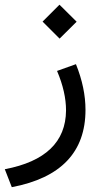

<svg xmlns="http://www.w3.org/2000/svg" viewBox="-25 -526 426 804"><path d="M153.3 -435.5 224.1 -506.3 295.9 -435.1 224.6 -364.3ZM293 -257.3Q333 -158.2 333 -65.9Q333 199.2 24.4 257.8L-4.9 182.6Q250 134.3 251.5 -63.5Q251.5 -140.6 213.9 -229Z"/></svg>

Font: Vazir FD
Style: FD
Weight: 400
Foundry: Based on Dejavu fonts, by Saber Rastikerdar
Version: Version 26.0.0